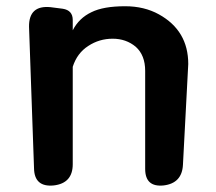

<svg xmlns="http://www.w3.org/2000/svg" viewBox="-20 -587 692 615"><path d="M445 -360Q445 -410 415 -437Q384 -463 341 -463Q298 -463 263 -440Q227 -417 213 -373V-61Q213 0 152 7Q90 13 89 -48L73 -501Q72 -571 142 -564L181 -559Q213 -554 213 -523V-490Q233 -529 273 -548Q311 -567 381 -567Q442 -567 489 -541Q583 -489 583 -382L566 -59Q563 0 504 7Q445 13 445 -46Z"/></svg>

Font: s+UCsàWOS
Style: Regular
Weight: 400
Designer: FontworksQlS√∏0¬ü¬ôs√†OS¬àe[W\~√Ñ: ZERO[P0e√∂QI¬ä0¬ÉFSW0¬ò¬ëQ√°0R¬ûO0Little White Dog0YHv}N_0^_qMagmeta0v
Version: Version 1.000; 20230222